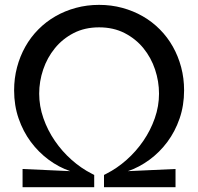

<svg xmlns="http://www.w3.org/2000/svg" viewBox="-20 -784 830 804"><path d="M395 -763.6Q445.9 -763.6 492 -751.1Q538.2 -738.6 577.7 -715.9Q617.3 -693.2 649.3 -660.9Q681.4 -628.6 703.9 -588.6Q726.4 -548.6 738.6 -502.5Q750.9 -456.4 750.9 -405.5Q750.9 -342.3 732 -287.7Q713.2 -233.2 680.9 -189.8Q648.6 -146.4 605.9 -115Q563.2 -83.6 515.5 -67.3L715 -76.4V0H415.5V-51.4L425.9 -56.8Q470 -79.1 510 -114.5Q550 -150 580.2 -194.1Q610.5 -238.2 628.2 -288.9Q645.9 -339.5 645.9 -391.8Q645.9 -443.2 629.3 -493Q612.7 -542.7 580.7 -582Q548.6 -621.4 501.8 -645.5Q455 -669.5 395 -669.5Q335 -669.5 288.4 -645.5Q241.8 -621.4 209.8 -582Q177.7 -542.7 160.9 -493Q144.1 -443.2 144.1 -391.8Q144.1 -339.5 161.8 -288.9Q179.5 -238.2 209.8 -194.1Q240 -150 280 -114.5Q320 -79.1 364.1 -56.8L374.5 -51.4V0H74.5V-76.4L274.1 -67.3Q226.4 -83.6 183.9 -115Q141.4 -146.4 109.1 -189.8Q76.8 -233.2 58 -287.7Q39.1 -342.3 39.1 -405.5Q39.1 -456.4 51.4 -502.5Q63.6 -548.6 86.1 -588.6Q108.6 -628.6 140.7 -660.9Q172.7 -693.2 212.3 -715.9Q251.8 -738.6 298 -751.1Q344.1 -763.6 395 -763.6Z"/></svg>

Font: Spartan MB SemBd
Style: Regular
Weight: 600
Designer: Matt Bailey, Mirko Velimirovic
Foundry: Matt Bailey
Version: Version 1.005